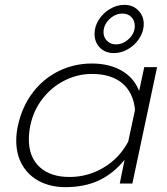

<svg xmlns="http://www.w3.org/2000/svg" viewBox="-20 -757 687 792"><path d="M370 -617Q370 -648 387.5 -675.5Q405 -703 433.5 -720Q462 -737 493 -737Q528 -737 550.5 -714Q573 -691 573 -658Q573 -627 555 -599Q537 -571 508.5 -554.5Q480 -538 450 -538Q414 -538 392 -560.5Q370 -583 370 -617ZM536 -650Q536 -672 522 -686.5Q508 -701 485 -701Q455 -701 431 -677.5Q407 -654 407 -624Q407 -603 421.5 -588.5Q436 -574 458 -574Q488 -574 512 -597Q536 -620 536 -650ZM47 -177Q47 -208 54 -239Q71 -317 115 -375Q159 -433 222.5 -464Q286 -495 359 -495Q430 -495 481 -466Q532 -437 554 -382L575 -480H628L526 0H474L494 -98Q448 -41 388.5 -13Q329 15 250 15Q191 15 145 -8Q99 -31 73 -74.5Q47 -118 47 -177ZM509 -173 537 -304Q530 -375 484.5 -413.5Q439 -452 358 -452Q301 -452 247.5 -425.5Q194 -399 156 -350.5Q118 -302 105 -239Q99 -209 99 -182Q99 -109 143.5 -68Q188 -27 267 -27Q343 -27 408 -66Q473 -105 509 -173Z"/></svg>

Font: Prompt ExtraLight
Style: Italic
Weight: 275
Italic angle: -12°
Designer: Katatrad Team
Foundry: CadsonDemak
Version: Version 1.000